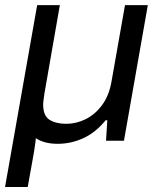

<svg xmlns="http://www.w3.org/2000/svg" viewBox="-29 -546 617 745"><path d="M-9.4 179.5 115.2 -526H203.2L143.6 -184.3Q142.1 -172.1 140.3 -161Q138.5 -149.9 138.5 -140.3Q138.5 -96.4 163.5 -81Q188.5 -65.6 227.8 -65.6Q267.1 -65.6 303.6 -83.7Q340.2 -101.9 367.3 -138.6Q394.4 -175.3 403.7 -229.8L456 -526H544.6L452 0H382.4L387.4 -79.3H380.9Q342.8 -32.4 295 -10.2Q247.2 12 194.7 12Q168.5 12 147.4 6.5Q126.3 1 110 -9.9Q109 4.1 106.7 18.1Q104.5 32.1 102.5 46.1L78.6 179.5Z"/></svg>

Font: Archivo Variable SemiBold
Style: Italic
Weight: 600
Italic angle: -10°
Designer: Hector Gatti
Foundry: Omnibus-Type
Version: Version 2.001